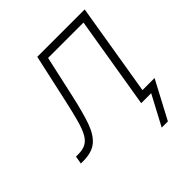

<svg xmlns="http://www.w3.org/2000/svg" viewBox="-224 -654 944 944"><g transform="rotate(-45 248.0 -182.5)"><path d="M-39.6 0 -32.7 -41H-18.6Q13.7 -41 34.4 -51.5Q55.2 -62 69.8 -87.9Q84.5 -113.8 96.9 -158.7Q109.4 -203.6 124.5 -272.5L179.7 -522.5H509.3L422.9 0H379.9L459.5 -481H213.4L164.6 -261.2Q144.5 -170.4 124.3 -112.8Q104 -55.2 70.6 -27.6Q37.1 0 -22.5 0ZM366.2 156.2 449.2 0H397.5L404.3 -41H513.7L409.2 156.2Z"/></g></svg>

Font: Inter 28pt ExtraLight
Style: Italic
Weight: 250
Italic angle: -9.3988°
Designer: Rasmus Andersson
Foundry: rsms
Version: Version 4.001;git-66647c0bb